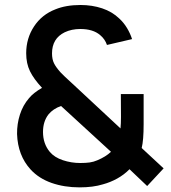

<svg xmlns="http://www.w3.org/2000/svg" viewBox="-20 -754 702 788"><path d="M105.5 -58.5Q53 -116 50 -204Q49.5 -245.5 61.8 -283.8Q74 -322 99 -351Q116.5 -372.5 152.5 -393.5Q118.5 -430 103 -461.8Q87.5 -493.5 87.5 -535.5Q87.5 -596.5 119.5 -645.2Q151.5 -694 207 -715.5Q250.5 -733.5 310.5 -733.5Q358 -733.5 399.2 -719.8Q440.5 -706 469.5 -678Q488 -661 501.2 -639Q514.5 -617 522 -593.5L419 -569.5Q411 -593.5 391 -610Q362 -635 309.5 -635Q274 -635 245.5 -621.5Q193.5 -596 193.5 -535Q193.5 -510.5 201.8 -494Q210 -477.5 228.5 -457Q241 -443.5 278.5 -409.5L474.5 -227Q476.5 -246.5 476.5 -274.5L476 -368H569.5V-244.5Q569.5 -178 561.5 -146.5L651.5 -63L584 9.5L511.5 -59.5Q489.5 -37 461 -21.2Q432.5 -5.5 402.5 2.5Q362 15 306.5 15Q244 15 191.8 -3.2Q139.5 -21.5 105.5 -58.5ZM379 -96Q414 -110.5 435.5 -131L230.5 -319Q198 -307.5 179 -284.5Q156.5 -255.5 156.5 -212.5Q156.5 -164 184.5 -130.5Q203.5 -108 238 -96.5Q272.5 -85 309.5 -85Q331.5 -85 347.8 -87.2Q364 -89.5 379 -96Z"/></svg>

Font: Manrope KiralyPet SmBd KiralyPet
Style: Regular
Weight: 600
Designer: Mikhail Sharanda
Foundry: Mikhail Sharanda
Version: Version 4.502